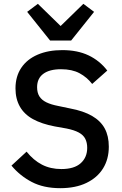

<svg xmlns="http://www.w3.org/2000/svg" viewBox="-20 -972 639 1004"><path d="M295 12Q208 12 146 -20.5Q84 -53 40 -106L119 -179Q155 -134 199.5 -111Q244 -88 301 -88Q368 -88 402 -118.5Q436 -149 436 -199Q436 -226 426 -246Q416 -266 392 -279Q368 -292 328 -300L266 -311Q198 -324 152.5 -349Q107 -374 84 -414.5Q61 -455 61 -510Q61 -572 91 -617Q121 -662 176.5 -686Q232 -710 306 -710Q385 -710 443 -682.5Q501 -655 541 -603L462 -533Q435 -568 396 -589Q357 -610 299 -610Q239 -610 206.5 -586Q174 -562 174 -516Q174 -487 186 -468Q198 -449 222.5 -437Q247 -425 284 -418L346 -405Q416 -392 461 -366Q506 -340 527.5 -300.5Q549 -261 549 -205Q549 -140 519 -91.5Q489 -43 432 -15.5Q375 12 295 12ZM352 -760H242L122 -910L178 -952L297 -836L416 -952L472 -910Z"/></svg>

Font: IBM Plex Sans Medium
Style: Regular
Weight: 500
Designer: Mike Abbink, Paul van der Laan, Pieter van Rosmalen
Foundry: Bold Monday
Version: Version 3.201